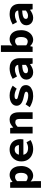

<svg xmlns="http://www.w3.org/2000/svg" viewBox="1638 -2378 925 4240"><g transform="rotate(-90 2100.0 -258.5)"><path d="M72.1 184.1V-496.1H192L202.6 -445.6H206.3Q236.7 -473.3 275.5 -490.7Q314.3 -508.1 354 -508.1Q416.4 -508.1 460.6 -476.9Q504.8 -445.7 528.9 -389Q553.1 -332.4 553.1 -255.9Q553.1 -170.8 522.4 -110.8Q491.7 -50.8 442.8 -19.4Q393.8 12 337.8 12Q305.4 12 273.8 -2Q242.3 -15.9 215.8 -41.5H212.2L219.1 38.7V184.1ZM304.4 -108.3Q331.5 -108.3 353.6 -123.4Q375.7 -138.4 389 -170.7Q402.4 -202.9 402.4 -254.2Q402.4 -298.8 392.3 -328.4Q382.3 -358 362.4 -372.9Q342.5 -387.8 310.8 -387.8Q287.3 -387.8 264.8 -377.2Q242.4 -366.6 219.1 -341.6V-141.4Q240.2 -123.5 262.7 -115.9Q285.2 -108.3 304.4 -108.3Z M930 12Q852.7 12 790.3 -18.7Q727.9 -49.4 691.5 -107.7Q655 -165.9 655 -248.3Q655 -329.5 691.8 -387.6Q728.6 -445.7 787.6 -476.9Q846.7 -508.1 913.1 -508.1Q989.6 -508.1 1041.6 -476.7Q1093.7 -445.3 1120.2 -391.4Q1146.7 -337.6 1146.7 -270Q1146.7 -250.2 1144.6 -231.8Q1142.5 -213.4 1140.5 -204.1H764.1V-302.8H1041L1017.8 -274.7Q1017.8 -334.7 992.4 -365.5Q967 -396.2 918 -396.2Q881.7 -396.2 854.7 -380Q827.7 -363.7 812.7 -330.8Q797.6 -297.8 797.6 -248.3Q797.6 -196.9 815.8 -164.3Q833.9 -131.6 867.9 -115.9Q901.9 -100.2 950.1 -100.2Q984 -100.2 1014.4 -109.1Q1044.9 -118 1077.9 -134.6L1126.7 -46Q1084.2 -19.1 1032.3 -3.6Q980.3 12 930 12Z M1272.1 0V-496.1H1392L1402.6 -429.8H1406.6Q1438.9 -462 1480.7 -485Q1522.5 -508.1 1578 -508.1Q1661.9 -508.1 1700.8 -454.1Q1739.7 -400.1 1739.7 -306.2V0H1592.7V-287.4Q1592.7 -337 1576.4 -359.9Q1560.1 -382.9 1519.5 -382.9Q1490.2 -382.9 1467.8 -369.6Q1445.4 -356.4 1419.1 -331.2V0Z M2095.6 12Q2029.7 12 1964.8 -10.6Q1900 -33.2 1853 -64L1915.5 -155.6Q1961.1 -127 2011.7 -111.9Q2062.3 -96.7 2115.8 -96.7Q2156.7 -96.7 2175.7 -109.2Q2194.7 -121.7 2194.7 -139.4Q2194.7 -149.8 2189.2 -157.6Q2183.7 -165.4 2170.4 -171.6Q2157.1 -177.9 2133.5 -183.9Q2110 -189.9 2073 -197.7Q1972.3 -219.9 1928.3 -257.9Q1884.3 -295.9 1884.3 -352.8Q1884.3 -422.6 1945.1 -465.4Q2005.9 -508.1 2112.5 -508.1Q2179.1 -508.1 2233.6 -486.8Q2288.1 -465.4 2327.1 -440.2L2261.3 -352Q2223.7 -375.1 2181.8 -387.3Q2139.9 -399.4 2098.9 -399.4Q2075.7 -399.4 2060.6 -394.5Q2045.5 -389.7 2037.8 -380.5Q2030 -371.4 2030 -359.8Q2030 -339.5 2056 -330.4Q2082 -321.2 2144.6 -306.7Q2221.2 -289.7 2264 -268Q2306.7 -246.4 2323.5 -217.6Q2340.4 -188.8 2340.4 -148Q2340.4 -103.1 2312.5 -66.9Q2284.7 -30.8 2230.1 -9.4Q2175.6 12 2095.6 12Z M2624.4 12Q2574.2 12 2537.8 -8.1Q2501.3 -28.2 2481.4 -62Q2461.4 -95.9 2461.4 -137.6Q2461.4 -220.9 2536.6 -264.9Q2611.9 -308.8 2787.6 -319.4Q2785.1 -341.6 2773 -357.7Q2760.8 -373.8 2738.3 -382.5Q2715.7 -391.1 2682.4 -391.1Q2658.5 -391.1 2634.1 -385.5Q2609.7 -379.9 2584.4 -369.2Q2559.1 -358.6 2531.1 -344.6L2478.8 -441.1Q2513.1 -460.7 2550.8 -476Q2588.5 -491.4 2628.6 -499.7Q2668.6 -508.1 2710.8 -508.1Q2780.6 -508.1 2830.6 -483.5Q2880.7 -459 2907.6 -409.3Q2934.6 -359.6 2934.6 -283.6V0H2814.7L2804.1 -55.9H2800.4Q2762.6 -27.6 2717.6 -7.8Q2672.7 12 2624.4 12ZM2670.9 -101.7Q2704.1 -101.7 2732.9 -115.2Q2761.6 -128.7 2787.6 -149.2V-230.8Q2714.6 -227 2674.2 -216Q2633.8 -205 2618 -187.8Q2602.2 -170.5 2602.2 -149.3Q2602.2 -133.7 2610.7 -122.8Q2619.3 -111.8 2634.7 -106.7Q2650.1 -101.7 2670.9 -101.7Z M3338.1 12Q3303.6 12 3268.5 -4.8Q3233.4 -21.5 3203 -54H3199.3L3187.1 0H3072.1V-700.6H3219.1V-529.4L3213.8 -451.4H3217.5Q3245.6 -478.1 3281.1 -493.1Q3316.7 -508.1 3353.2 -508.1Q3415.6 -508.1 3460.2 -476.9Q3504.8 -445.7 3528.9 -389.4Q3553.1 -333.2 3553.1 -256.7Q3553.1 -171.6 3522.5 -111.2Q3491.9 -50.8 3443 -19.4Q3394 12 3338.1 12ZM3304.7 -108.3Q3331.7 -108.3 3353.7 -123.4Q3375.7 -138.4 3389 -170.7Q3402.4 -202.9 3402.4 -254.2Q3402.4 -298.8 3392.3 -328.4Q3382.3 -358 3362.4 -372.9Q3342.5 -387.8 3310.8 -387.8Q3287.3 -387.8 3264.8 -377.2Q3242.4 -366.6 3219.1 -341.6V-141.4Q3240.2 -123.5 3262.7 -115.9Q3285.2 -108.3 3304.7 -108.3Z M3824.4 12Q3774.2 12 3737.8 -8.1Q3701.3 -28.2 3681.4 -62Q3661.4 -95.9 3661.4 -137.6Q3661.4 -220.9 3736.6 -264.9Q3811.9 -308.8 3987.6 -319.4Q3985.1 -341.6 3973 -357.7Q3960.8 -373.8 3938.3 -382.5Q3915.7 -391.1 3882.4 -391.1Q3858.5 -391.1 3834.1 -385.5Q3809.7 -379.9 3784.4 -369.2Q3759.1 -358.6 3731.1 -344.6L3678.8 -441.1Q3713.1 -460.7 3750.8 -476Q3788.5 -491.4 3828.6 -499.7Q3868.6 -508.1 3910.8 -508.1Q3980.6 -508.1 4030.6 -483.5Q4080.7 -459 4107.6 -409.3Q4134.6 -359.6 4134.6 -283.6V0H4014.7L4004.1 -55.9H4000.4Q3962.6 -27.6 3917.6 -7.8Q3872.7 12 3824.4 12ZM3870.9 -101.7Q3904.1 -101.7 3932.9 -115.2Q3961.6 -128.7 3987.6 -149.2V-230.8Q3914.6 -227 3874.2 -216Q3833.8 -205 3818 -187.8Q3802.2 -170.5 3802.2 -149.3Q3802.2 -133.7 3810.7 -122.8Q3819.3 -111.8 3834.7 -106.7Q3850.1 -101.7 3870.9 -101.7Z"/></g></svg>

Font: Source Code Pro ExtraLight
Style: Regular
Weight: 200
Monospace: yes
Designer: Paul D. Hunt, Teo Tuominen
Foundry: Adobe
Version: Version 1.026;hotconv 1.1.0;makeotfexe 2.6.0